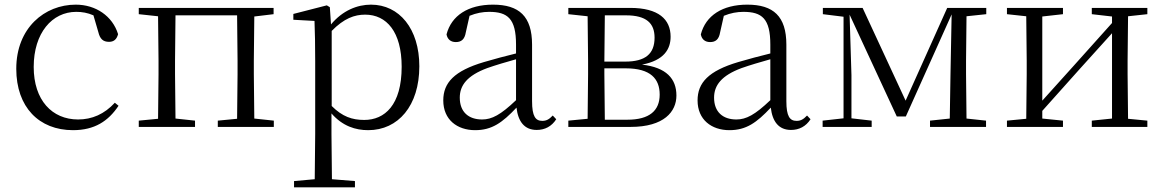

<svg xmlns="http://www.w3.org/2000/svg" viewBox="-20 -546 5002 826"><path d="M294 14C387 14 446 -25 490 -91L474 -104C429 -55 376 -32 316 -32C204 -32 125 -115 125 -258C125 -404 204 -495 308 -495C333 -495 357 -491 382 -480L403 -408C410 -379 423 -366 449 -366C469 -366 482 -376 488 -399C464 -477 392 -526 306 -526C172 -526 50 -426 50 -250C50 -85 148 14 294 14Z M577 -485 660 -476 662 -285V-227L660 -35L577 -27V0H819V-27L735 -36L733 -227V-285L735 -480H1000L1002 -285V-227L1000 -35L917 -27V0H1158V-27L1074 -36L1072 -227V-285L1074 -475L1157 -485V-512H577Z M1564 14C1693 14 1784 -91 1784 -261C1784 -422 1698 -526 1576 -526C1517 -526 1454 -501 1404 -441L1399 -515L1386 -523L1242 -486V-461L1333 -456C1335 -406 1336 -351 1336 -282V30L1334 225L1245 233V260H1507V233L1408 225L1406 30V-58C1454 -3 1510 14 1564 14ZM1407 -413C1460 -467 1505 -483 1551 -483C1643 -483 1708 -409 1708 -259C1708 -94 1635 -30 1547 -30C1495 -30 1453 -44 1407 -90Z M2289 13C2324 13 2353 -2 2373 -33L2358 -49C2342 -32 2330 -26 2313 -26C2284 -26 2269 -45 2269 -111V-354C2269 -476 2213 -526 2101 -526C1994 -526 1922 -479 1901 -398C1905 -377 1919 -365 1941 -365C1964 -365 1979 -376 1984 -407L2000 -478C2029 -490 2057 -495 2084 -495C2164 -495 2200 -466 2200 -354V-316C2155 -305 2106 -292 2062 -279C1934 -241 1887 -190 1887 -114C1887 -31 1947 14 2024 14C2096 14 2141 -18 2202 -83C2209 -23 2236 13 2289 13ZM2200 -115C2134 -52 2096 -32 2054 -32C1996 -32 1958 -64 1958 -126C1958 -179 1990 -221 2076 -253C2113 -266 2157 -279 2200 -291Z M2507 0H2693C2837 0 2890 -66 2890 -135C2890 -207 2847 -256 2742 -268C2837 -286 2865 -335 2865 -388C2865 -463 2813 -512 2691 -512H2425V-485L2508 -476L2510 -285V-227L2508 -35L2425 -27V0ZM2582 -480H2673C2761 -480 2796 -446 2796 -384C2796 -314 2756 -281 2670 -281H2580ZM2580 -252H2672C2779 -252 2818 -207 2818 -139C2818 -70 2774 -31 2679 -31H2582L2580 -227Z M3383 13C3418 13 3447 -2 3467 -33L3452 -49C3436 -32 3424 -26 3407 -26C3378 -26 3363 -45 3363 -111V-354C3363 -476 3307 -526 3195 -526C3088 -526 3016 -479 2995 -398C2999 -377 3013 -365 3035 -365C3058 -365 3073 -376 3078 -407L3094 -478C3123 -490 3151 -495 3178 -495C3258 -495 3294 -466 3294 -354V-316C3249 -305 3200 -292 3156 -279C3028 -241 2981 -190 2981 -114C2981 -31 3041 14 3118 14C3190 14 3235 -18 3296 -83C3303 -23 3330 13 3383 13ZM3294 -115C3228 -52 3190 -32 3148 -32C3090 -32 3052 -64 3052 -126C3052 -179 3084 -221 3170 -253C3207 -266 3251 -279 3294 -291Z M3609 0H3730V-27L3643 -37V-223L3635 -483L3838 -45H3877L4074 -484L4069 -222L4066 -36L3981 -27V0H4222V-27L4138 -36L4136 -227V-285L4138 -476L4223 -485V-512H4055L3876 -113L3691 -512H3520V-485L3609 -474V-37L3519 -27V0Z M4677 -485 4764 -475V-447L4600 -264L4464 -113V-475L4553 -485V-512H4312V-485L4395 -476L4397 -285V-227L4395 -35L4312 -27V0H4553V-27L4464 -36V-69L4624 -248L4764 -403V-36L4677 -27V0H4916V-27L4833 -35L4831 -227V-285L4833 -476L4916 -485V-512H4677Z"/></svg>

Font: Noto Serif JP Light
Style: Regular
Weight: 300
Designer: Ryoko NISHIZUKA 西塚涼子 (kana & ideographs); Frank Grießhammer (Latin, Greek & Cyrillic); Wenlong ZHANG 张文龙 (bopomofo); San
Foundry: Adobe
Version: Version 2.001;hotconv 1.1.0;makeotfexe 2.6.0